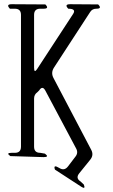

<svg xmlns="http://www.w3.org/2000/svg" viewBox="-20 -774 540 916"><path d="M29.3 -29.3Q6.8 -44.9 35.2 -44.9H50.8Q80.1 -44.9 80.1 -74.2V-325.2V-703.1Q80.1 -732.4 50.8 -732.4H27.3Q6.8 -753.9 36.1 -753.9L196.3 -752.9Q216.8 -732.4 187.5 -732.4H171.9Q142.6 -732.4 142.6 -703.1V-451.2Q142.6 -421.9 158.2 -446.3L329.1 -708Q344.7 -732.4 305.7 -732.4Q285.2 -753.9 314.5 -753.9L448.2 -752.9Q468.8 -732.4 439.5 -732.4Q419.9 -732.4 410.2 -716.8L237.3 -451.2Q221.7 -426.8 235.4 -401.4L415 -59.6Q428.7 -34.2 410.2 -11.7L369.1 39.1L357.4 53.7Q339.8 76.2 364.3 91.8L379.9 106.4Q389.6 130.9 368.2 117.2L242.2 35.2Q232.4 8.8 262.7 27.3Q287.1 43 304.7 19.5L338.9 -25.4Q354.5 -43.9 343.8 -64.5L196.3 -341.8Q182.6 -367.2 167 -342.8L158.2 -334Q142.6 -323.2 142.6 -303.7V-74.2Q142.6 -44.9 171.9 -44.9L194.3 -41Q216.8 -24.4 188.5 -24.4Z"/></svg>

Font: B2 Hana
Style: Regular
Weight: 500
Version: 2020-08-05; (max)